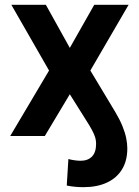

<svg xmlns="http://www.w3.org/2000/svg" viewBox="-20 -566 578 799"><path d="M326.7 212.9Q309.6 212.9 291.7 211.2Q273.9 209.5 257.8 206.1L264.6 95.7Q273.9 98.6 288.8 100.8Q303.7 103 315.4 103Q345.7 103 362.8 85.4Q379.9 67.9 379.9 32.2Q379.9 18.1 376 5.4Q372.1 -7.3 363.3 -23.9Q354.5 -40.5 338.9 -64.9L270.5 -173.8L166.5 0H22.5L184.1 -272.5L27.3 -545.9H170.9L270.5 -366.7L372.1 -545.9H515.1L356 -272.5L459 -101.1Q478.5 -68.4 489.5 -41.3Q500.5 -14.2 505.1 8.5Q509.8 31.2 509.8 51.8Q509.8 103 487.8 138.9Q465.8 174.8 425 193.8Q384.3 212.9 326.7 212.9Z"/></svg>

Font: Inter Cardless
Style: Bold
Weight: 700
Designer: Rasmus Andersson
Foundry: rsms
Version: Version 4.001;git-9221beed3